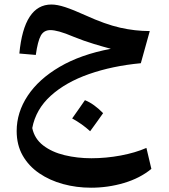

<svg xmlns="http://www.w3.org/2000/svg" viewBox="-20 -498 766 872"><path d="M67.9 -254.9Q88.9 -477.5 213.4 -477.5Q239.7 -477.5 276.1 -465.6Q312.5 -453.6 368.7 -428.2Q457.5 -387.7 525.4 -372.3Q593.3 -356.9 660.2 -356.9L619.6 -210.9Q490.2 -198.7 384.3 -161.6Q278.3 -124.5 210.4 -63Q142.6 -1.5 126.5 83.5Q136.7 132.3 176.3 162.6Q215.8 192.9 273.4 206.8Q331.1 220.7 395 220.7Q461.4 220.7 528.1 208.3Q594.7 195.8 645 173.8L667.5 269Q615.7 311.5 543.2 333Q470.7 354.5 393.6 354.5Q327.1 354.5 266.4 337.9Q205.6 321.3 158 288.8Q110.4 256.3 83 208.3Q55.7 160.2 55.7 97.2Q55.7 12.7 105.7 -63Q155.8 -138.7 251.2 -194.6Q346.7 -250.5 483.4 -276.4Q451.7 -284.7 405.8 -298.6Q359.9 -312.5 315.4 -330.6Q274.9 -347.7 250 -354.5Q225.1 -361.3 209 -361.3Q179.2 -361.3 165.3 -336.2Q151.4 -311 142.6 -248.5ZM365.7 -43Q386.8 -34.7 407.4 -19.7Q428.1 -4.8 448.3 15.9Q434.2 36.1 419.5 56.5Q404.8 77 389.4 98Q352.5 64.2 307.7 40Q322.6 18.9 336.9 -1.5Q351.2 -21.9 365.7 -43Z"/></svg>

Font: Pinar DS1 SemiBold
Style: Regular
Weight: 600
Designer: Amin Abedi
Version: Version 3.000